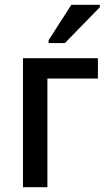

<svg xmlns="http://www.w3.org/2000/svg" viewBox="-20 -782 447 802"><path d="M183 -602H251L397 -752V-762H278L183 -614ZM76 0H178V-454H389V-539H76Z"/></svg>

Font: Noto Sans SemiCondensed Medium
Style: Regular
Weight: 500
Width: 4
Designer: Monotype Design Team
Foundry: Monotype Imaging Inc.
Version: Version 2.013